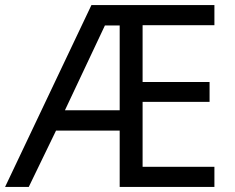

<svg xmlns="http://www.w3.org/2000/svg" viewBox="-21 -734 922 754"><path d="M821 0H449V-221H199L92 0H-1L338 -714H821V-635H539V-412H802V-334H539V-79H821ZM234 -301H449V-634H391Z"/></svg>

Font: Noto Sans Kaithi
Style: Regular
Weight: 400
Designer: Monotype Design Team
Foundry: Monotype Imaging Inc.
Version: Version 2.005; ttfautohint (v1.8.4.7-5d5b)